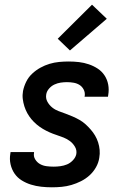

<svg xmlns="http://www.w3.org/2000/svg" viewBox="-20 -790 540 818"><path d="M201 8Q178 8 155.5 5.5Q133 3 112 -3.5Q91 -10 72.5 -21.5Q54 -33 42 -50.5Q30 -68 25 -90Q20 -112 24 -135L25 -142H125V-139Q122 -124 130 -111Q138 -98 150.5 -91Q163 -84 178 -82Q193 -80 209 -80Q223 -80 237.5 -82Q252 -84 265.5 -89.5Q279 -95 290.5 -107Q302 -119 305 -133Q308 -150 299.5 -164.5Q291 -179 278.5 -188.5Q266 -198 251 -204Q236 -210 220.5 -215Q205 -220 190.5 -226.5Q176 -233 162.5 -241Q149 -249 136.5 -259.5Q124 -270 114 -282Q104 -294 96.5 -307.5Q89 -321 84 -336.5Q79 -352 77 -368.5Q75 -385 78 -402Q82 -422 91.5 -441.5Q101 -461 117 -476Q133 -491 152 -501.5Q171 -512 191 -518Q211 -524 231.5 -526Q252 -528 272 -528Q295 -528 316.5 -525.5Q338 -523 358.5 -516Q379 -509 396.5 -497.5Q414 -486 425.5 -468.5Q437 -451 441 -429.5Q445 -408 441 -385L440 -378H340L341 -381Q343 -396 336.5 -408.5Q330 -421 319 -428Q308 -435 294 -437.5Q280 -440 265 -440Q252 -440 238.5 -438Q225 -436 212 -430Q199 -424 189 -412.5Q179 -401 177 -388Q174 -371 182 -356.5Q190 -342 202.5 -332Q215 -322 230 -316.5Q245 -311 260 -305.5Q275 -300 290 -293.5Q305 -287 319 -279Q333 -271 344.5 -260.5Q356 -250 366.5 -238Q377 -226 385 -212.5Q393 -199 398 -183.5Q403 -168 404.5 -151.5Q406 -135 403 -118Q400 -97 389 -77.5Q378 -58 361.5 -43Q345 -28 325 -18Q305 -8 284.5 -2Q264 4 243 6Q222 8 201 8ZM278 -575 226 -625 372 -770 435 -710Z"/></svg>

Font: Iosevka Term Curly Semibold
Style: Italic
Weight: 600
Italic angle: -9°
Designer: Belleve Invis
Foundry: Belleve Invis
Version: Version 32.3.0